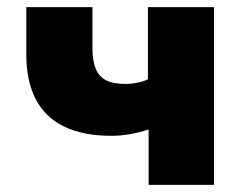

<svg xmlns="http://www.w3.org/2000/svg" viewBox="-20 -520 691 540"><path d="M398 0V-156Q371 -147 344.5 -142.5Q318 -138 294 -138Q214 -138 160.5 -164Q107 -190 80.5 -241Q54 -292 54 -367V-500H240V-384Q240 -351 248.5 -328.5Q257 -306 277 -295Q297 -284 332 -284Q350 -284 367 -287.5Q384 -291 396 -297V-500H582V0Z"/></svg>

Font: Nunito Sans 9pt Black
Style: Regular
Weight: 900
Version: Version 3.101;gftools[0.9.27]